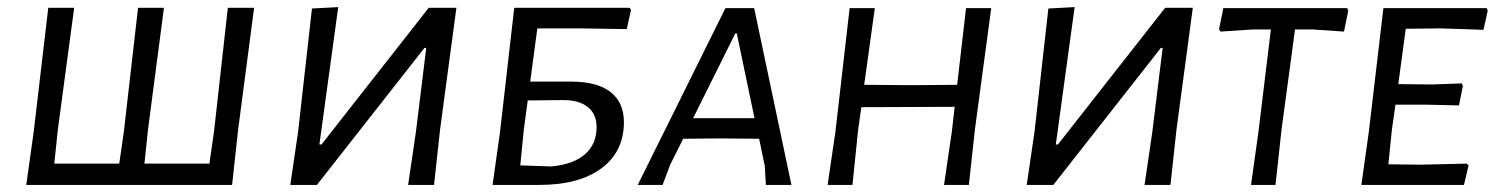

<svg xmlns="http://www.w3.org/2000/svg" viewBox="-20 -521 4224 541"><path d="M696 -499 651 -156 634 0H54L75 -150L116 -499H189L143 -156L133 -60H316L329 -150L369 -499H442L397 -156L387 -60H570L583 -150L622 -499Z M820 -150 859 -497 933 -501 880 -114H886L1188 -499H1266L1220 -156L1203 0H1130L1152 -150L1181 -386H1176L873 0H798Z M1494 -441 1474 -291H1590Q1663 -291 1700.5 -261.5Q1738 -232 1738 -177Q1738 -94 1675 -47Q1612 0 1500 0H1368L1389 -150L1429 -499H1754L1758 -493L1746 -439L1617 -441ZM1467 -238 1456 -156 1446 -55 1534 -52Q1596 -58 1628.5 -86.5Q1661 -115 1661 -163Q1661 -200 1635.5 -220Q1610 -240 1562 -239Z M2210 0H2138L2135 -53L2119 -130L2006 -131L1905 -130L1868 -56L1847 0H1777L2024 -498H2105ZM2056 -427H2052L1933 -188H2106Z M2773 -498 2727 -156 2710 0H2640L2662 -150L2670 -220L2407 -219L2398 -156L2382 0H2312L2334 -150L2374 -498H2445L2415 -282L2547 -281L2677 -282L2702 -498Z M2895 -150 2934 -497 3008 -501 2955 -114H2961L3263 -499H3341L3295 -156L3278 0H3205L3227 -150L3256 -386H3251L2948 0H2873Z M3779 -491 3767 -432 3678 -438H3629L3591 -156L3574 0H3505L3526 -150L3561 -438H3510L3419 -432L3415 -439L3427 -498H3776Z M3941 -440 3920 -284 4016 -283 4099 -286 4102 -279 4091 -224 4002 -226H3912L3902 -156L3892 -58L3985 -57L4113 -60L4118 -55L4105 0H3816L3837 -150L3878 -498H4169L4172 -491L4160 -437L4041 -441Z"/></svg>

Font: Alegreya Sans SC
Style: Italic
Weight: 400
Italic angle: -7°
Designer: Juan Pablo del Peral
Foundry: Huerta Tipografica
Version: Version 2.008; ttfautohint (v1.6)